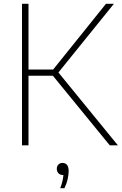

<svg xmlns="http://www.w3.org/2000/svg" viewBox="-20 -760 636 1004"><path d="M95 0V-740H129V-396.5H258L534 -740H575.5L285.5 -381L596.5 0H554L256.5 -364H129V0ZM295 224Q303 203 306.8 186.2Q310.5 169.5 311.5 155H308Q294.5 155 285.8 146Q277 137 277 123Q277 109.5 285.2 100.8Q293.5 92 306 92Q339 92 339 135Q339 153 333.8 176.8Q328.5 200.5 317 224Z"/></svg>

Font: Encode Sans Th
Style: Regular
Weight: 100
Designer: Multiple Designers
Foundry: Impallari Type
Version: Version 3.002; ttfautohint (v1.8.3) -l 8 -r 50 -G 200 -x 14 